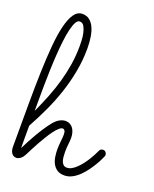

<svg xmlns="http://www.w3.org/2000/svg" viewBox="-136 -789 701 875"><g transform="rotate(20 214.5 -352.0)"><path d="M57.1 -41.5Q64.9 -58.1 75.2 -77.4Q85.4 -96.7 97.2 -116.9Q108.9 -137.2 122.1 -157.2Q135.3 -177.2 149.4 -194.8Q163.6 -211.9 178 -219.5Q192.4 -227.1 205.1 -227.1Q217.8 -227.1 227.3 -221.9Q236.8 -216.8 242.9 -208Q249 -199.2 252.2 -187.5Q255.4 -175.8 255.4 -162.1Q255.4 -150.9 253.2 -132.1Q251 -113.3 251 -92.8Q251 -81.1 252.2 -69.6Q253.4 -58.1 256.6 -49.1Q259.8 -40 266.1 -34.4Q272.5 -28.8 282.7 -28.8Q294.4 -28.8 306.2 -35.4Q317.9 -42 329.1 -53Q340.3 -64 350.6 -77.4Q360.8 -90.8 369.1 -104.2Q377.4 -117.7 383.8 -130.1Q390.1 -142.6 394 -150.9Q398.9 -162.1 411.1 -162.1Q419.4 -162.1 424.3 -156.2Q429.2 -150.4 429.2 -143.6Q429.2 -139.6 427.7 -136.2Q425.8 -132.3 420.2 -120.1Q414.6 -107.9 405 -91.8Q395.5 -75.7 382.8 -58.1Q370.1 -40.5 354.7 -25.6Q339.4 -10.7 321.5 -1.2Q303.7 8.3 284.2 8.3Q261.7 8.3 248 -1.2Q234.4 -10.7 226.8 -25.4Q219.2 -40 216.6 -58.1Q213.9 -76.2 213.9 -93.3Q213.9 -102.1 214.6 -112.1Q215.3 -122.1 216.3 -131.8Q217.3 -141.6 218 -150.1Q218.8 -158.7 218.8 -164.6Q218.8 -179.7 214.6 -185.1Q210.4 -190.4 205.1 -190.4Q197.3 -190.4 187.3 -181.4Q177.2 -172.4 166.3 -157.7Q155.3 -143.1 144.3 -124.8Q133.3 -106.4 123 -88.4Q112.8 -70.3 104.5 -54Q96.2 -37.6 90.8 -26.9Q80.6 -6.3 70.1 0.7Q59.6 7.8 51.3 7.8Q36.1 7.8 28.1 -4.2Q20 -16.1 20 -33.2V-64Q20 -156.2 20.3 -240Q20.5 -323.7 22.7 -395.8Q24.9 -467.8 30 -526.1Q35.2 -584.5 45.4 -625.7Q55.7 -667 71.5 -689.5Q87.4 -711.9 111.3 -711.9Q131.8 -711.9 146 -700.7Q160.2 -689.5 168.9 -670.2Q177.7 -650.9 181.6 -625.2Q185.5 -599.6 185.5 -571.3Q185.5 -513.7 175 -458.3Q164.6 -402.8 147 -350.1Q129.4 -297.4 106 -247.3Q82.5 -197.3 56.6 -149.9Q56.6 -141.1 56.6 -128.9Q56.6 -116.7 56.6 -104.5Q56.6 -92.3 56.6 -81.5Q56.6 -70.8 56.6 -64.5ZM57.1 -221.7Q77.6 -266.6 94.5 -309.3Q111.3 -352.1 123.3 -394.5Q135.3 -437 142.1 -480.7Q148.9 -524.4 148.9 -571.8Q148.9 -579.6 148.2 -596.7Q147.5 -613.8 143.8 -631.3Q140.1 -648.9 132.6 -662.1Q125 -675.3 111.3 -675.3Q100.6 -675.3 92.8 -660.9Q85 -646.5 79.1 -621.8Q73.2 -597.2 69.3 -564.5Q65.4 -531.7 63 -495.1Q60.5 -458.5 59.3 -419.9Q58.1 -381.3 57.6 -345Q57.1 -308.6 57.1 -276.9Q57.1 -245.1 57.1 -221.7Z"/></g></svg>

Font: Sacramento
Style: Regular
Weight: 400
Designer: Astigmatic (AOETI)
Foundry: Astigmatic (AOETI)
Version: Version 1.000